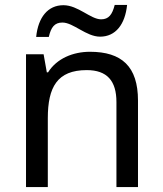

<svg xmlns="http://www.w3.org/2000/svg" viewBox="-20 -755 658 775"><path d="M126 -606H177C186 -645 200 -664 232 -664C276 -664 328 -607 384 -607C447 -607 485 -657 493 -735H443C433 -696 419 -677 388 -677C346 -677 295 -734 236 -734C173 -734 134 -685 126 -606ZM343 -546C275 -546 209 -519 174 -463H169L156 -536H85V0H173V-278C173 -403 211 -472 330 -472C412 -472 450 -429 450 -343V0H537V-349C537 -487 471 -546 343 -546Z"/></svg>

Font: Noto Sans Runic
Style: Regular
Weight: 400
Designer: Monotype Design Team
Foundry: Monotype Imaging Inc.
Version: Version 2.002